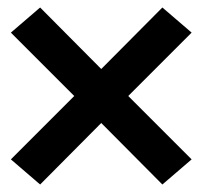

<svg xmlns="http://www.w3.org/2000/svg" viewBox="-20 -596 540 512"><path d="M87 -104 9 -171 178 -340 9 -509 87 -576 250 -412 413 -576 491 -509 322 -340 491 -171 413 -104 250 -268Z"/></svg>

Font: Iosevka Curly Slab
Style: Bold
Weight: 700
Monospace: yes
Designer: Belleve Invis
Foundry: Belleve Invis
Version: Version 22.1.2; ttfautohint (v1.8.4)